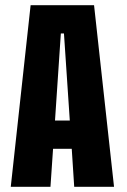

<svg xmlns="http://www.w3.org/2000/svg" viewBox="-20 -720 490 740"><path d="M266 0 256.5 -146.5H184.5L174.5 0H21.5L98 -700H342.5L419.5 0ZM214.5 -591 192 -255.5H249L226.5 -591Z"/></svg>

Font: League Mono Condensed
Style: Bold
Weight: 700
Width: 1
Designer: Tyler Finck
Foundry: The League of Moveable Type / Tyler Finck
Version: Version 2.210